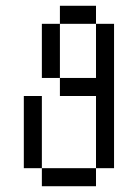

<svg xmlns="http://www.w3.org/2000/svg" viewBox="-20 -645 478 665"><path d="M312.5 -562.5H187.5V-625H312.5ZM187.5 -375H125V-562.5H187.5ZM312.5 -562.5H375V-62.5H312.5V-312.5H187.5V-375H312.5ZM125 -62.5H62.5V-312.5H125ZM312.5 -62.5V0H125V-62.5Z"/></svg>

Font: Sudo Light
Style: Regular
Weight: 300
Monospace: yes
Designer: Jens Kutilek
Foundry: Jens Kutilek
Version: Version 0.040